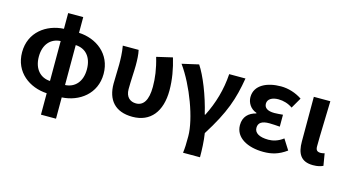

<svg xmlns="http://www.w3.org/2000/svg" viewBox="-94 -1086 3023 1663"><g transform="rotate(15 1417.5 -254.5)"><path d="M477 -459C566 -455 625 -392 625 -280C625 -169 563 -105 477 -101ZM342 -101C256 -105 194 -169 194 -280C194 -392 256 -455 342 -459ZM477 -710H342V-569C187 -561 44 -460 44 -280C44 -100 187 1 342 9V201H477V10C631 2 775 -100 775 -280C775 -460 633 -562 477 -569Z M1111 14C1272 14 1363 -99 1363 -290C1363 -385 1346 -481 1318 -574L1176 -541C1206 -440 1216 -359 1216 -283C1216 -160 1176 -106 1111 -106C1059 -106 1018 -138 1018 -209C1018 -282 1025 -373 1025 -423C1025 -475 1023 -521 1014 -560H872C883 -499 884 -437 884 -393C884 -335 880 -278 880 -221C880 -78 953 14 1111 14Z M1616 201H1768C1768 137 1765 57 1754 -12C1897 -238 1940 -370 1972 -560H1826C1817 -419 1779 -289 1717 -167H1712C1674 -330 1608 -492 1553 -574L1404 -540C1522 -377 1623 -102 1623 51C1623 124 1622 153 1616 201Z M2285 14C2357 14 2420 -1 2491 -53L2432 -146C2387 -111 2339 -99 2300 -99C2218 -99 2174 -127 2174 -172C2174 -218 2206 -239 2273 -239C2303 -239 2335 -236 2367 -234V-341C2341 -339 2314 -336 2291 -336C2229 -336 2199 -358 2199 -396C2199 -436 2238 -460 2295 -460C2340 -460 2384 -447 2423 -420L2478 -515C2423 -552 2355 -574 2288 -574C2165 -574 2055 -525 2055 -416C2055 -369 2083 -316 2141 -297V-292C2075 -275 2030 -234 2030 -158C2030 -46 2143 14 2285 14Z M2730 14C2774 14 2798 6 2820 -4L2802 -112C2790 -108 2777 -106 2768 -106C2738 -106 2723 -117 2723 -152C2723 -257 2730 -423 2733 -560H2585V-159C2585 -54 2619 14 2730 14Z"/></g></svg>

Font: Noto Sans Japanese Bold
Style: Bold
Weight: 700
Designer: Ryoko NISHIZUKA (kana & ideographs); Paul D. Hunt (Latin, Greek & Cyrillic); Wenlong ZHANG (bopomofo); Sandoll Communica
Foundry: Adobe Systems Incorporated
Version: Version 1.000;PS 1;hotconv 1.0.78;makeotf.lib2.5.61930